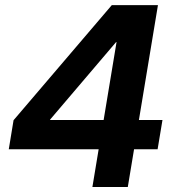

<svg xmlns="http://www.w3.org/2000/svg" viewBox="-20 -748 702 768"><path d="M15.1 -150.9 34.2 -267.1 427.2 -727.5H522.9L498 -579.6H444.3L180.7 -270L180.2 -268.1H629.9L610.4 -150.9ZM349.6 0 380.4 -186 389.6 -238.3 470.7 -727.5H611.8L491.2 0Z"/></svg>

Font: Inter 28pt
Style: Bold Italic
Weight: 700
Italic angle: -9.3988°
Designer: Rasmus Andersson
Foundry: rsms
Version: Version 4.001;git-66647c0bb